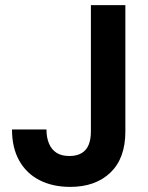

<svg xmlns="http://www.w3.org/2000/svg" viewBox="-20 -720 579 752"><path d="M255 12Q187 12 135.5 -14Q84 -40 55.5 -90.5Q27 -141 27 -213H162Q162 -181 172 -157.5Q182 -134 201.5 -121.5Q221 -109 252 -109Q281 -109 300 -120.5Q319 -132 327.5 -153.5Q336 -175 336 -205V-700H471V-205Q471 -100 412.5 -44Q354 12 255 12Z"/></svg>

Font: DM Sans 20pt
Style: Bold
Weight: 700
Version: Version 4.004;gftools[0.9.30]